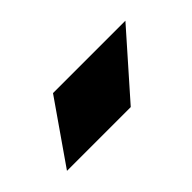

<svg xmlns="http://www.w3.org/2000/svg" viewBox="-26 -845 370 370"><g transform="rotate(-45 159.0 -660.5)"><path d="M190.9 -597.7H17.1L104 -722.7H301.3Z"/></g></svg>

Font: Giphurs Black
Style: Regular
Weight: 900
Version: Version 0.920; ttfautohint (v1.8.4.7-5d5b)